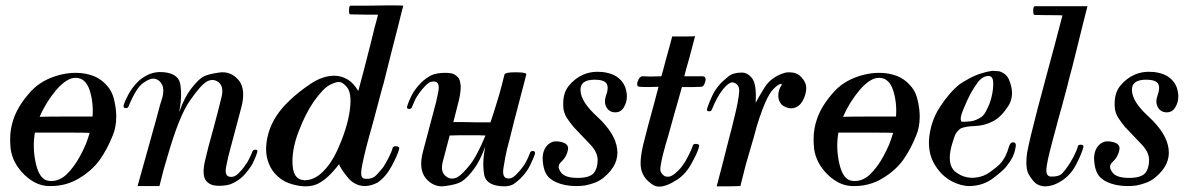

<svg xmlns="http://www.w3.org/2000/svg" viewBox="-20 -690 4406 712"><path d="M349.6 -96.7Q377.9 -136.7 398.4 -188.5Q411.1 -218.8 411.1 -257.8Q411.1 -282.2 405.3 -310.5Q398.4 -348.6 377 -372.1Q356.4 -396.5 327.1 -408.2Q295.9 -419.9 260.7 -419.9Q234.4 -419.9 205.1 -413.1Q137.7 -396.5 96.7 -353.5Q47.9 -300.8 30.3 -249Q17.6 -212.9 17.6 -173.8Q17.6 -156.2 19.5 -137.7Q27.3 -84 70.3 -42Q114.3 0 163.1 0Q165 0 168 0Q225.6 0 272.5 -28.3Q320.3 -56.6 349.6 -96.7ZM127 -256.8Q149.4 -309.6 188.5 -356.4Q228.5 -402.3 260.7 -401.4Q296.9 -401.4 312.5 -355.5Q327.1 -309.6 323.2 -257.8Q282.2 -257.8 219.7 -257.8Q158.2 -257.8 127 -256.8ZM312.5 -197.3Q306.6 -176.8 297.9 -154.3Q288.1 -131.8 276.4 -110.4Q254.9 -70.3 225.6 -42Q195.3 -14.6 160.2 -19.5Q127 -23.4 113.3 -82Q99.6 -140.6 109.4 -198.2Q120.1 -198.2 136.7 -198.2Q153.3 -198.2 172.9 -198.2Q210.9 -198.2 251 -198.2Q291 -198.2 312.5 -197.3Z M571.3 0Q557.6 0 531.2 0Q504.9 0 490.2 0Q506.8 -60.5 526.4 -129.9Q545.9 -199.2 560.5 -252Q568.4 -280.3 573.2 -299.8Q579.1 -320.3 582 -328.1Q589.8 -357.4 581.1 -376Q572.3 -393.6 555.7 -397.5Q539.1 -402.3 511.7 -382.8Q484.4 -364.3 456.1 -293.9Q453.1 -288.1 444.3 -289.1Q438.5 -290 438.5 -294.9Q438.5 -296.9 438.5 -299.8Q443.4 -316.4 456.1 -339.8Q468.8 -364.3 493.2 -388.7Q507.8 -402.3 527.3 -412.1Q547.9 -421.9 571.3 -422.9Q639.6 -422.9 648.4 -378.9Q656.2 -334 644.5 -274.4Q663.1 -327.1 687.5 -359.4Q712.9 -392.6 731.4 -404.3Q749 -415 792 -420.9Q835 -427.7 865.2 -392.6Q892.6 -358.4 875 -292Q857.4 -225.6 835 -141.6Q826.2 -111.3 819.3 -75.2Q811.5 -40 829.1 -35.2Q846.7 -30.3 863.3 -45.9Q879.9 -62.5 888.7 -76.2Q898.4 -88.9 904.3 -101.6Q910.2 -113.3 917 -129.9Q919.9 -135.7 928.7 -134.8Q934.6 -134.8 934.6 -128.9Q934.6 -127 933.6 -124Q928.7 -108.4 917 -84Q904.3 -60.5 879.9 -35.2Q865.2 -21.5 845.7 -11.7Q826.2 -1 793 -1Q771.5 -1 760.7 -6.8Q750 -11.7 742.2 -22.5Q729.5 -43 739.3 -89.8Q750 -137.7 773.4 -220.7Q781.2 -251 787.1 -272.5Q792 -293 801.8 -331.1Q810.5 -368.2 791 -384.8Q770.5 -400.4 747.1 -387.7Q724.6 -375 684.6 -317.4Q644.5 -260.7 601.6 -111.3Q593.8 -85.9 586.9 -61.5Q581.1 -37.1 571.3 0Z M1064.5 -91.8Q1064.5 -144.5 1088.9 -206.1Q1112.3 -267.6 1143.6 -313.5Q1161.1 -337.9 1177.7 -355.5Q1195.3 -373 1210.9 -378.9Q1230.5 -387.7 1240.2 -385.7Q1250 -384.8 1263.7 -370.1Q1286.1 -348.6 1277.3 -282.2Q1268.6 -215.8 1230.5 -131.8Q1208 -83 1176.8 -52.7Q1145.5 -21.5 1108.4 -21.5Q1085.9 -23.4 1075.2 -40Q1064.5 -56.6 1064.5 -91.8ZM1398.4 -367.2Q1399.4 -367.2 1408.2 -403.3Q1417 -438.5 1428.7 -485.4Q1443.4 -543 1458 -599.6Q1471.7 -656.2 1475.6 -668.9Q1464.8 -669.9 1447.3 -669.9Q1430.7 -669.9 1410.2 -669.9Q1373 -669.9 1335 -668.9Q1296.9 -668.9 1279.3 -668.9Q1274.4 -668.9 1274.4 -652.3Q1273.4 -636.7 1279.3 -636.7Q1301.8 -636.7 1338.9 -635.7Q1376 -635.7 1381.8 -635.7Q1377 -615.2 1369.1 -587.9Q1362.3 -559.6 1354.5 -528.3Q1339.8 -471.7 1326.2 -418Q1312.5 -365.2 1308.6 -352.5Q1291 -382.8 1268.6 -395.5Q1247.1 -408.2 1222.7 -409.2Q1178.7 -410.2 1132.8 -379.9Q1085.9 -348.6 1051.8 -315.4Q994.1 -260.7 975.6 -196.3Q966.8 -165 966.8 -137.7Q966.8 -107.4 977.5 -82Q988.3 -54.7 1010.7 -35.2Q1033.2 -14.6 1066.4 -5.9Q1091.8 1 1113.3 1Q1138.7 1 1159.2 -8.8Q1196.3 -27.3 1237.3 -81.1Q1243.2 -64.5 1268.6 -33.2Q1293 -2 1331.1 0Q1341.8 0 1354.5 -2.9Q1366.2 -5.9 1379.9 -12.7Q1411.1 -34.2 1432.6 -74.2Q1454.1 -114.3 1460 -136.7Q1462.9 -146.5 1450.2 -147.5Q1438.5 -148.4 1436.5 -142.6Q1431.6 -125 1420.9 -104.5Q1410.2 -84 1401.4 -70.3Q1391.6 -57.6 1376 -41Q1360.4 -24.4 1333 -27.3Q1318.4 -28.3 1319.3 -50.8Q1320.3 -72.3 1337.9 -142.6Q1347.7 -180.7 1363.3 -235.4Q1377.9 -291 1398.4 -367.2Z M1798.8 -236.3Q1804.7 -252.9 1810.5 -271.5Q1816.4 -290 1822.3 -309.6Q1834 -346.7 1840.8 -374Q1847.7 -401.4 1850.6 -413.1Q1852.5 -421.9 1889.6 -421.9Q1891.6 -421.9 1893.6 -421.9Q1934.6 -421.9 1931.6 -413.1Q1907.2 -321.3 1886.7 -241.2Q1867.2 -162.1 1860.4 -137.7Q1853.5 -108.4 1847.7 -71.3Q1840.8 -34.2 1858.4 -29.3Q1876 -24.4 1892.6 -41Q1909.2 -57.6 1918 -70.3Q1927.7 -83 1933.6 -95.7Q1939.5 -107.4 1946.3 -125Q1949.2 -130.9 1958 -129.9Q1963.9 -128.9 1963.9 -123Q1963.9 -121.1 1963.9 -119.1Q1958 -102.5 1946.3 -78.1Q1934.6 -52.7 1910.2 -28.3Q1895.5 -14.6 1883.8 -6.8Q1872.1 0 1852.5 1Q1783.2 1 1775.4 -43Q1767.6 -86.9 1779.3 -146.5Q1760.7 -93.8 1736.3 -61.5Q1710.9 -28.3 1691.4 -16.6Q1674.8 -5.9 1630.9 0Q1625 1 1619.1 1Q1584 1 1558.6 -29.3Q1531.2 -63.5 1548.8 -128.9Q1566.4 -195.3 1588.9 -280.3Q1597.7 -309.6 1604.5 -345.7Q1612.3 -381.8 1595.7 -386.7Q1577.1 -391.6 1560.5 -375Q1543.9 -358.4 1535.2 -345.7Q1525.4 -332 1519.5 -320.3Q1513.7 -307.6 1506.8 -291Q1503.9 -285.2 1495.1 -286.1Q1489.3 -287.1 1489.3 -292Q1489.3 -293.9 1490.2 -296.9Q1495.1 -313.5 1506.8 -336.9Q1519.5 -361.3 1543.9 -385.7Q1558.6 -399.4 1578.1 -410.2Q1598.6 -419.9 1630.9 -419.9Q1652.3 -419.9 1663.1 -415Q1673.8 -409.2 1681.6 -399.4Q1685.5 -391.6 1686.5 -383.8Q1688.5 -375 1688.5 -368.2Q1688.5 -347.7 1681.6 -317.4Q1673.8 -287.1 1661.1 -237.3Q1671.9 -237.3 1698.2 -237.3Q1724.6 -236.3 1751 -236.3Q1765.6 -236.3 1778.3 -236.3Q1791 -236.3 1798.8 -236.3ZM1647.5 -187.5Q1641.6 -167 1635.7 -142.6Q1628.9 -118.2 1622.1 -90.8Q1612.3 -52.7 1632.8 -37.1Q1652.3 -20.5 1676.8 -33.2Q1693.4 -43 1720.7 -76.2Q1748 -109.4 1780.3 -187.5Q1766.6 -188.5 1718.8 -188.5Q1670.9 -188.5 1647.5 -187.5Z M2261.7 -273.4Q2283.2 -273.4 2293.9 -293Q2304.7 -310.5 2304.7 -333Q2304.7 -335 2304.7 -335.9Q2303.7 -352.5 2297.9 -368.2Q2291 -384.8 2278.3 -396.5Q2255.9 -418 2214.8 -422.9Q2205.1 -423.8 2195.3 -423.8Q2167 -423.8 2142.6 -413.1Q2111.3 -399.4 2087.9 -370.1Q2064.5 -339.8 2069.3 -288.1Q2071.3 -270.5 2082 -252.9Q2092.8 -236.3 2107.4 -218.8Q2135.7 -188.5 2166 -157.2Q2196.3 -127 2196.3 -96.7Q2196.3 -66.4 2181.6 -47.9Q2166 -30.3 2122.1 -30.3Q2073.2 -30.3 2059.6 -51.8Q2044.9 -72.3 2057.6 -85.9Q2081.1 -107.4 2085.9 -133.8Q2091.8 -159.2 2053.7 -165Q2040 -167 2029.3 -164.1Q2018.6 -160.2 2011.7 -153.3Q1992.2 -134.8 1992.2 -100.6Q1992.2 -94.7 1993.2 -88.9Q1997.1 -46.9 2019.5 -28.3Q2039.1 -11.7 2075.2 -3.9Q2095.7 0 2116.2 0Q2131.8 0 2148.4 -2Q2168 -5.9 2186.5 -12.7Q2206.1 -20.5 2220.7 -33.2Q2276.4 -80.1 2268.6 -137.7Q2261.7 -195.3 2195.3 -256.8Q2134.8 -311.5 2132.8 -353.5Q2129.9 -394.5 2185.5 -394.5Q2219.7 -394.5 2229.5 -379.9Q2238.3 -364.3 2227.5 -335.9Q2218.8 -311.5 2228.5 -293Q2239.3 -273.4 2261.7 -273.4Z M2557.6 -555.7Q2548.8 -522.5 2536.1 -474.6Q2522.5 -427.7 2517.6 -407.2Q2537.1 -407.2 2551.8 -407.2Q2566.4 -407.2 2584 -407.2Q2596.7 -407.2 2596.7 -395.5Q2596.7 -392.6 2595.7 -387.7Q2589.8 -368.2 2581.1 -368.2Q2572.3 -368.2 2552.7 -367.2Q2533.2 -367.2 2508.8 -367.2Q2502 -341.8 2493.2 -311.5Q2484.4 -281.2 2484.4 -281.2Q2468.8 -224.6 2458 -186.5Q2446.3 -147.5 2439.5 -121.1Q2427.7 -73.2 2428.7 -59.6Q2430.7 -45.9 2444.3 -37.1Q2462.9 -29.3 2482.4 -45.9Q2502 -62.5 2511.7 -77.1Q2521.5 -89.8 2532.2 -111.3Q2543.9 -133.8 2549.8 -151.4Q2551.8 -157.2 2563.5 -156.2Q2575.2 -155.3 2572.3 -145.5Q2566.4 -123 2544.9 -85Q2524.4 -45.9 2492.2 -24.4Q2452.1 2 2424.8 2Q2410.2 2 2399.4 -5.9Q2368.2 -26.4 2359.4 -56.6Q2349.6 -86.9 2365.2 -153.3Q2381.8 -220.7 2408.2 -315.4Q2411.1 -328.1 2415 -341.8Q2418.9 -354.5 2421.9 -368.2Q2402.3 -368.2 2384.8 -367.2Q2366.2 -367.2 2352.5 -368.2Q2342.8 -368.2 2342.8 -377.9Q2342.8 -381.8 2344.7 -387.7Q2350.6 -406.2 2362.3 -407.2Q2374 -407.2 2393.6 -406.2Q2413.1 -406.2 2432.6 -407.2Q2434.6 -416 2439.5 -431.6Q2443.4 -446.3 2448.2 -464.8Q2455.1 -491.2 2462.9 -517.6Q2469.7 -543 2472.7 -554.7Q2482.4 -554.7 2513.7 -554.7Q2545.9 -554.7 2557.6 -555.7Z M2782.2 -308.6Q2790 -324.2 2814.5 -364.3Q2838.9 -404.3 2889.6 -419.9Q2896.5 -421.9 2906.2 -421.9Q2912.1 -421.9 2919.9 -420.9Q2939.5 -418 2953.1 -402.3Q2970.7 -382.8 2969.7 -361.3Q2969.7 -356.4 2968.8 -350.6Q2963.9 -324.2 2950.2 -306.6Q2939.5 -293 2921.9 -289.1Q2904.3 -285.2 2883.8 -297.9Q2876 -302.7 2870.1 -315.4Q2864.3 -328.1 2867.2 -347.7Q2870.1 -361.3 2875 -369.1Q2880.9 -377 2877.9 -378.9Q2877 -378.9 2876 -378.9Q2874 -378.9 2872.1 -377.9Q2862.3 -374 2848.6 -360.4Q2834 -346.7 2816.4 -306.6Q2807.6 -285.2 2796.9 -254.9Q2786.1 -223.6 2775.4 -181.6Q2757.8 -122.1 2746.1 -81.1Q2735.4 -39.1 2725.6 0Q2710.9 0 2685.5 1Q2667 1 2648.4 1Q2642.6 1 2637.7 1Q2646.5 -33.2 2660.2 -85Q2672.9 -136.7 2685.5 -184.6Q2692.4 -209 2697.3 -230.5Q2703.1 -252.9 2706.1 -266.6Q2717.8 -314.5 2720.7 -345.7Q2724.6 -377 2700.2 -383.8Q2686.5 -388.7 2662.1 -360.4Q2638.7 -331.1 2619.1 -282.2Q2616.2 -276.4 2607.4 -277.3Q2601.6 -278.3 2601.6 -283.2Q2601.6 -285.2 2602.5 -288.1Q2607.4 -304.7 2619.1 -330.1Q2629.9 -356.4 2653.3 -381.8Q2663.1 -391.6 2680.7 -406.2Q2698.2 -420.9 2730.5 -420.9Q2753.9 -420.9 2770.5 -397.5Q2786.1 -375 2782.2 -308.6Z M3329.1 -96.7Q3357.4 -136.7 3377.9 -188.5Q3390.6 -218.8 3390.6 -257.8Q3390.6 -282.2 3384.8 -310.5Q3377.9 -348.6 3356.4 -372.1Q3335.9 -396.5 3306.6 -408.2Q3275.4 -419.9 3240.2 -419.9Q3213.9 -419.9 3184.6 -413.1Q3117.2 -396.5 3076.2 -353.5Q3027.3 -300.8 3009.8 -249Q2997.1 -212.9 2997.1 -173.8Q2997.1 -156.2 2999 -137.7Q3006.8 -84 3049.8 -42Q3093.8 0 3142.6 0Q3144.5 0 3147.5 0Q3205.1 0 3252 -28.3Q3299.8 -56.6 3329.1 -96.7ZM3106.4 -256.8Q3128.9 -309.6 3168 -356.4Q3208 -402.3 3240.2 -401.4Q3276.4 -401.4 3292 -355.5Q3306.6 -309.6 3302.7 -257.8Q3261.7 -257.8 3199.2 -257.8Q3137.7 -257.8 3106.4 -256.8ZM3292 -197.3Q3286.1 -176.8 3277.3 -154.3Q3267.6 -131.8 3255.9 -110.4Q3234.4 -70.3 3205.1 -42Q3174.8 -14.6 3139.6 -19.5Q3106.4 -23.4 3092.8 -82Q3079.1 -140.6 3088.9 -198.2Q3099.6 -198.2 3116.2 -198.2Q3132.8 -198.2 3152.3 -198.2Q3190.4 -198.2 3230.5 -198.2Q3270.5 -198.2 3292 -197.3Z M3721.7 -146.5Q3716.8 -128.9 3709 -112.3Q3700.2 -94.7 3686.5 -80.1Q3676.8 -70.3 3652.3 -52.7Q3627.9 -34.2 3595.7 -31.2Q3578.1 -29.3 3559.6 -34.2Q3540 -39.1 3520.5 -54.7Q3505.9 -68.4 3502.9 -91.8Q3500 -115.2 3507.8 -145.5Q3511.7 -160.2 3518.6 -180.7Q3524.4 -201.2 3543 -213.9Q3561.5 -221.7 3595.7 -222.7Q3630.9 -223.6 3664.1 -241.2Q3693.4 -256.8 3719.7 -297.9Q3745.1 -338.9 3721.7 -394.5Q3715.8 -408.2 3706.1 -415Q3696.3 -422.9 3684.6 -425.8Q3676.8 -426.8 3668 -426.8Q3662.1 -427.7 3656.2 -426.8Q3641.6 -424.8 3626 -419.9Q3597.7 -412.1 3573.2 -398.4Q3548.8 -384.8 3539.1 -377.9Q3500 -346.7 3464.8 -292Q3428.7 -236.3 3424.8 -167Q3424.8 -164.1 3424.8 -161.1Q3424.8 -136.7 3430.7 -115.2Q3437.5 -91.8 3450.2 -73.2Q3472.7 -38.1 3507.8 -18.6Q3543 0 3575.2 0Q3626 -1 3663.1 -29.3Q3700.2 -57.6 3710.9 -71.3Q3726.6 -90.8 3735.4 -108.4Q3743.2 -125 3746.1 -143.6Q3747.1 -147.5 3747.1 -150.4Q3747.1 -162.1 3738.3 -162.1Q3726.6 -163.1 3721.7 -146.5ZM3620.1 -256.8Q3598.6 -242.2 3580.1 -240.2Q3560.5 -238.3 3546.9 -238.3Q3536.1 -246.1 3552.7 -285.2Q3568.4 -323.2 3580.1 -344.7Q3591.8 -365.2 3607.4 -386.7Q3624 -407.2 3644.5 -408.2Q3662.1 -409.2 3663.1 -384.8Q3664.1 -360.4 3657.2 -331.1Q3651.4 -306.6 3640.6 -286.1Q3630.9 -264.6 3620.1 -256.8Z M4012.7 -667Q4009.8 -654.3 3995.1 -597.7Q3981.4 -541 3966.8 -483.4Q3955.1 -435.5 3945.3 -400.4Q3936.5 -365.2 3936.5 -365.2Q3918.9 -297.9 3904.3 -247.1Q3890.6 -196.3 3880.9 -159.2Q3862.3 -89.8 3860.4 -63.5Q3858.4 -36.1 3877 -35.2Q3906.2 -34.2 3918.9 -46.9Q3930.7 -59.6 3940.4 -74.2Q3949.2 -86.9 3960.9 -108.4Q3972.7 -130.9 3977.5 -148.4Q3979.5 -154.3 3990.2 -153.3Q4000 -152.3 3997.1 -142.6Q3991.2 -120.1 3971.7 -82Q3952.1 -43 3919.9 -21.5Q3899.4 -7.8 3881.8 -2.9Q3868.2 1 3857.4 1Q3853.5 1 3850.6 1Q3825.2 -2 3811.5 -19.5Q3796.9 -37.1 3791 -51.8Q3786.1 -67.4 3786.1 -87.9Q3786.1 -104.5 3789.1 -125Q3797.9 -171.9 3827.1 -284.2Q3843.8 -344.7 3866.2 -430.7Q3889.6 -515.6 3919.9 -632.8Q3914.1 -633.8 3877 -633.8Q3839.8 -633.8 3816.4 -634.8Q3811.5 -634.8 3811.5 -650.4Q3811.5 -667 3817.4 -667Q3834 -667 3873 -667Q3911.1 -667 3948.2 -667Q3968.8 -667 3985.4 -667Q4002 -667 4012.7 -667Z M4306.6 -273.4Q4328.1 -273.4 4338.9 -293Q4349.6 -310.5 4349.6 -333Q4349.6 -335 4349.6 -335.9Q4348.6 -352.5 4342.8 -368.2Q4335.9 -384.8 4323.2 -396.5Q4300.8 -418 4259.8 -422.9Q4250 -423.8 4240.2 -423.8Q4211.9 -423.8 4187.5 -413.1Q4156.2 -399.4 4132.8 -370.1Q4109.4 -339.8 4114.3 -288.1Q4116.2 -270.5 4127 -252.9Q4137.7 -236.3 4152.3 -218.8Q4180.7 -188.5 4210.9 -157.2Q4241.2 -127 4241.2 -96.7Q4241.2 -66.4 4226.6 -47.9Q4210.9 -30.3 4167 -30.3Q4118.2 -30.3 4104.5 -51.8Q4089.8 -72.3 4102.5 -85.9Q4126 -107.4 4130.9 -133.8Q4136.7 -159.2 4098.6 -165Q4085 -167 4074.2 -164.1Q4063.5 -160.2 4056.6 -153.3Q4037.1 -134.8 4037.1 -100.6Q4037.1 -94.7 4038.1 -88.9Q4042 -46.9 4064.5 -28.3Q4084 -11.7 4120.1 -3.9Q4140.6 0 4161.1 0Q4176.8 0 4193.4 -2Q4212.9 -5.9 4231.4 -12.7Q4251 -20.5 4265.6 -33.2Q4321.3 -80.1 4313.5 -137.7Q4306.6 -195.3 4240.2 -256.8Q4179.7 -311.5 4177.7 -353.5Q4174.8 -394.5 4230.5 -394.5Q4264.6 -394.5 4274.4 -379.9Q4283.2 -364.3 4272.5 -335.9Q4263.7 -311.5 4273.4 -293Q4284.2 -273.4 4306.6 -273.4Z"/></svg>

Font: Gilchrist
Style: Regular
Weight: 400
Version: 1.0